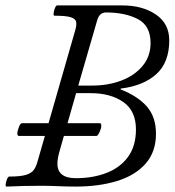

<svg xmlns="http://www.w3.org/2000/svg" viewBox="-20 -686 645 709"><path d="M4 3Q0 3 1 -6Q2 -15 6 -24.5Q10 -34 14 -34Q56 -34 76.5 -40.5Q97 -47 105.5 -59.5Q114 -72 119 -91L258 -575Q263 -592 261.5 -604Q260 -616 242.5 -622Q225 -628 181 -628Q177 -628 178 -637.5Q179 -647 183 -656.5Q187 -666 191 -666H432Q506 -666 555.5 -632.5Q605 -599 605 -537Q605 -455 557 -412Q509 -369 426 -359L425 -356Q489 -331 522.5 -292.5Q556 -254 556 -192Q556 -125 517.5 -81.5Q479 -38 412 -17.5Q345 3 259 3Q227 3 195 1.5Q163 0 131 0Q67 0 4 3ZM269 -370H321Q379 -370 428 -388.5Q477 -407 506.5 -442.5Q536 -478 536 -527Q536 -591 489 -615.5Q442 -640 371 -640Q346 -640 338 -608ZM260 -28Q323 -28 373.5 -47.5Q424 -67 453 -107Q482 -147 482 -208Q482 -277 435 -309.5Q388 -342 315 -342H261L202 -135Q192 -102 192 -82Q192 -28 260 -28ZM50 -184Q44 -184 44 -193Q44 -201 49.5 -216Q55 -231 61 -231H349Q354 -231 354 -221Q354 -212 347.5 -198Q341 -184 336 -184Z"/></svg>

Font: Junicode
Style: Italic
Weight: 400
Italic angle: -11°
Designer: Peter S. Baker
Version: Version 2.100; ttfautohint (v1.8.4)